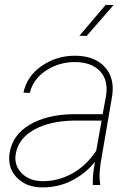

<svg xmlns="http://www.w3.org/2000/svg" viewBox="-20 -770 557 799"><path d="M366.2 0Q364.7 -43 375.5 -96.7Q334.5 -46.4 278.1 -18.1Q221.7 10.3 155.8 9.8Q89.4 9.8 49.8 -31.2Q10.3 -72.3 20 -133.8Q32.2 -208.5 102.8 -250.5Q173.3 -292.5 281.7 -294.9H407.2L421.4 -372.1Q431.6 -437 395.5 -474.4Q359.4 -511.7 291.5 -511.7Q225.1 -511.7 171.4 -476.3Q117.7 -440.9 104 -383.3L77.6 -384.3Q91.3 -452.1 152.8 -495.1Q214.4 -538.1 291.5 -538.1Q372.1 -538.1 415 -492.4Q458 -446.8 446.8 -371.1L398.4 -88.9L395 -55.7Q392.6 -29.8 397 -4.4L396.5 0ZM155.3 -16.1Q220.7 -15.1 279.8 -47.6Q338.9 -80.1 380.4 -142.6L402.8 -268.1H284.7Q186 -266.1 121.8 -230.2Q57.6 -194.3 45.9 -131.8Q37.1 -83.5 69.1 -50.3Q101.1 -17.1 155.3 -16.1ZM419.4 -749.5 452.6 -749 340.8 -620.6 310.5 -621.1Z"/></svg>

Font: Roboto Thin
Style: Italic
Weight: 250
Italic angle: -12°
Designer: Google
Version: Version 2.134; 2016